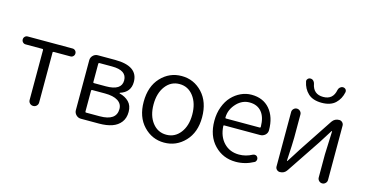

<svg xmlns="http://www.w3.org/2000/svg" viewBox="-82 -1187 3010 1578"><g transform="rotate(15 1423.0 -398.0)"><path d="M212.9 -40V-465.8Q212.9 -472.7 206.1 -472.7H62.5Q48.8 -472.7 39.1 -482.4Q29.3 -492.2 29.3 -506.3Q29.3 -520.5 39.1 -530.3Q48.8 -540 62.5 -540H444.3Q458 -540 467.8 -530.3Q477.5 -520.5 477.5 -506.3Q477.5 -492.2 467.8 -482.4Q458 -472.7 444.3 -472.7H301.8Q293.9 -472.7 293.9 -465.8V-40Q293.9 -23.4 282.2 -11.7Q270.5 0 253.4 0Q236.3 0 224.6 -11.7Q212.9 -23.4 212.9 -40Z M659.2 0Q635.7 0 618.7 -17.1Q601.6 -34.2 601.6 -57.6V-482.4Q601.6 -505.9 618.7 -522.9Q635.7 -540 659.2 -540H805.7Q1002 -540 1002 -404.3Q1002 -316.4 914.1 -289.1Q912.1 -288.1 912.1 -286.1Q912.1 -284.2 914.1 -283.2Q962.9 -271.5 993.7 -240.2Q1024.4 -209 1024.4 -155.3Q1024.4 -102.5 997.6 -67.4Q970.7 -32.2 924.3 -16.1Q877.9 0 813.5 0ZM680.7 -318.4Q680.7 -310.5 688.5 -310.5H789.1Q921.9 -310.5 921.9 -396Q921.9 -481.4 795.9 -481.4H688.5Q680.7 -481.4 680.7 -473.6ZM680.7 -67.4Q680.7 -59.6 688.5 -59.6H803.7Q945.3 -59.6 945.3 -159.2Q945.3 -203.1 907.2 -227.5Q869.1 -252 796.9 -252H688.5Q680.7 -252 680.7 -245.1Z M1122.1 -268.6Q1122.1 -399.4 1194.3 -476.6Q1266.6 -553.7 1370.6 -553.7Q1474.6 -553.7 1546.9 -476.6Q1619.1 -399.4 1619.1 -268.6Q1619.1 -140.6 1546.4 -64Q1473.6 12.7 1370.1 12.7Q1266.6 12.7 1194.3 -64Q1122.1 -140.6 1122.1 -268.6ZM1535.2 -268.6Q1535.2 -365.2 1489.3 -425.3Q1443.4 -485.4 1370.6 -485.4Q1297.9 -485.4 1252 -425.3Q1206.1 -365.2 1206.1 -268.6Q1206.1 -172.9 1252 -113.8Q1297.9 -54.7 1370.6 -54.7Q1443.4 -54.7 1489.3 -114.3Q1535.2 -173.8 1535.2 -268.6Z M1979.5 12.7Q1870.1 12.7 1796.9 -63.5Q1723.6 -139.6 1723.6 -268.6Q1723.6 -333 1744.1 -387.7Q1764.6 -442.4 1798.3 -478Q1832 -513.7 1875 -533.7Q1918 -553.7 1964.8 -553.7Q2063.5 -553.7 2120.1 -488.3Q2177.7 -420.9 2177.7 -308.6Q2177.7 -285.2 2160.2 -268.6Q2141.6 -252 2116.2 -252H1812.5Q1804.7 -252 1805.7 -245.1Q1810.5 -157.2 1860.8 -104.5Q1911.1 -51.8 1990.2 -51.8Q2047.9 -51.8 2100.6 -80.1Q2111.3 -85.9 2123.5 -83Q2135.7 -80.1 2141.6 -69.3Q2148.4 -57.6 2145 -44.9Q2141.6 -32.2 2130.9 -26.4Q2058.6 12.7 1979.5 12.7ZM1804.7 -316.4Q1804.7 -310.5 1811.5 -310.5H2098.6Q2105.5 -310.5 2105.5 -318.4Q2105.5 -318.4 2105.5 -318.4Q2104.5 -401.4 2067.9 -444.8Q2031.2 -488.3 1965.8 -488.3Q1905.3 -488.3 1859.4 -442.4Q1804.7 -386.7 1804.7 -316.4Z M2352.5 0Q2336.9 0 2325.7 -10.7Q2314.5 -21.5 2314.5 -37.1V-501Q2314.5 -516.6 2326.2 -528.3Q2337.9 -540 2354 -540Q2370.1 -540 2381.8 -528.3Q2393.6 -516.6 2393.6 -501V-303.7Q2393.6 -260.7 2384.8 -106.4Q2384.8 -103.5 2387.2 -103.5Q2389.6 -103.5 2390.6 -106.4Q2400.4 -122.1 2426.8 -162.6Q2453.1 -203.1 2462.9 -219.7L2654.3 -508.8Q2675.8 -540 2713.9 -540Q2729.5 -540 2740.7 -528.8Q2752 -517.6 2752 -502V-39.1Q2752 -23.4 2740.2 -11.7Q2728.5 0 2712.4 0Q2696.3 0 2684.6 -11.7Q2672.9 -23.4 2672.9 -39.1V-235.4Q2672.9 -252 2680.7 -433.6Q2680.7 -435.5 2678.7 -435.5Q2676.8 -435.5 2675.8 -434.6Q2620.1 -347.7 2603.5 -320.3L2410.2 -31.2Q2389.6 0 2352.5 0ZM2536.1 -638.7Q2460.9 -638.7 2420.4 -676.8Q2379.9 -714.8 2368.2 -774.4Q2367.2 -777.3 2367.2 -780.3Q2367.2 -790 2375 -797.9Q2383.8 -807.6 2397.9 -807.6Q2412.1 -807.6 2422.4 -797.9Q2432.6 -788.1 2435.5 -774.4Q2451.2 -688.5 2536.1 -688.5Q2620.1 -688.5 2635.7 -774.4Q2638.7 -788.1 2649.4 -797.9Q2660.2 -807.6 2673.8 -807.6Q2687.5 -807.6 2697.3 -797.9Q2704.1 -790 2704.1 -780.3Q2704.1 -777.3 2704.1 -774.4Q2692.4 -714.8 2651.9 -676.8Q2611.3 -638.7 2536.1 -638.7Z"/></g></svg>

Font: Gen Jyuu Gothic P Normal
Style: Regular
Weight: 300
Designer: [Source Han Sans]
Ryoko NISHIZUKA  (kana & ideographs); Paul D. Hunt (Latin, Greek & Cyrillic); Wenlong ZHANG  (bopomofo
Version: Version 1.002.20150607